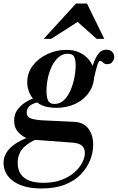

<svg xmlns="http://www.w3.org/2000/svg" viewBox="-77 -744 666 1086"><path d="M158 322Q57 322 0 282Q-57 242 -57 176Q-57 139 -32 107Q-7 75 44 49.5Q95 24 173 5L204 16Q132 38 92.5 62.5Q53 87 38 115Q23 143 23 176Q23 232 59.5 261Q96 290 169 290Q228 290 272 273Q316 256 345 230Q374 204 388.5 175Q403 146 403 122Q403 93 385 79Q367 65 335 63L108 46Q89 45 64.5 33Q40 21 21.5 -2Q3 -25 3 -61Q3 -97 20.5 -121.5Q38 -146 62.5 -162.5Q87 -179 110 -187Q133 -195 144 -197L142 -166Q74 -154 74 -107Q74 -87 92.5 -76.5Q111 -66 171 -63L340 -55Q395 -53 422.5 -17Q450 19 450 75Q450 119 432.5 162.5Q415 206 380 242.5Q345 279 289.5 300.5Q234 322 158 322ZM241 -134Q183 -134 146.5 -155.5Q110 -177 93.5 -210.5Q77 -244 77 -278Q77 -332 109 -373.5Q141 -415 192 -438.5Q243 -462 299 -462Q344 -462 379 -444Q414 -426 435 -394Q456 -362 456 -321Q456 -264 426.5 -221.5Q397 -179 348.5 -156.5Q300 -134 241 -134ZM231 -156Q262 -156 284.5 -177.5Q307 -199 321.5 -232.5Q336 -266 343.5 -303.5Q351 -341 351 -375Q351 -407 342 -423.5Q333 -440 307 -440Q277 -440 254.5 -420.5Q232 -401 216.5 -369.5Q201 -338 193.5 -301Q186 -264 186 -229Q186 -193 195.5 -174.5Q205 -156 231 -156ZM451 -285 442 -372H447Q462 -417 479.5 -440Q497 -463 524 -463Q545 -463 557 -451Q569 -439 569 -422Q569 -409 559.5 -395Q550 -381 529 -381Q517 -381 510.5 -386Q504 -391 499.5 -395.5Q495 -400 490 -400Q481 -400 472.5 -372.5Q464 -345 451 -285ZM170 -524 353 -724H415L513 -524H470L362 -620L212 -524Z"/></svg>

Font: Libre Bodoni Medium
Style: Italic
Weight: 500
Italic angle: -13°
Designer: Pablo Impallari, Rodrigo Fuenzalida
Foundry: Impallari Type
Version: Version 2.005;gftools[0.9.23]